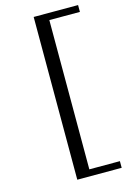

<svg xmlns="http://www.w3.org/2000/svg" viewBox="-140 -920 730 1086"><g transform="rotate(-15 225.0 -377.5)"><path d="M432 99H172V-854H432V-814H253V60H432Z"/></g></svg>

Font: Kaisei HarunoUmi Medium
Style: Regular
Weight: 500
Designer: Font-Kai, 金井和夫
Foundry: KAZUO KANAI
Version: Version 5.003